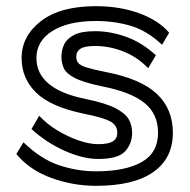

<svg xmlns="http://www.w3.org/2000/svg" viewBox="-20 -590 617 622"><path d="M505 -445Q456 -491 403 -506.5Q350 -522 291 -522Q201 -522 149.5 -489.5Q98 -457 98 -402Q98 -301 259 -269Q322 -256 354 -239.5Q386 -223 397 -203.5Q408 -184 408 -160Q408 -124 385 -99.5Q362 -75 298 -75Q249 -75 189.5 -101.5Q130 -128 82 -172L107 -215Q132 -188 166 -167.5Q200 -147 235 -135Q270 -123 298 -123Q331 -123 345.5 -132Q360 -141 360 -160Q360 -184 337.5 -196.5Q315 -209 250 -222Q144 -244 97 -290Q50 -336 50 -402Q50 -473 112.5 -521.5Q175 -570 291 -570Q368 -570 431 -547Q494 -524 528 -484ZM460 -369Q427 -404 381.5 -422.5Q336 -441 288 -441Q254 -441 240.5 -432Q227 -423 227 -406Q227 -394 233.5 -386Q240 -378 260.5 -371.5Q281 -365 321 -357Q436 -335 488 -286Q540 -237 540 -160Q540 -77 476.5 -32.5Q413 12 291 12Q217 12 146.5 -13.5Q76 -39 33 -91L56 -129Q113 -74 172 -54.5Q231 -35 291 -35Q386 -35 439 -65Q492 -95 492 -160Q492 -221 448 -256.5Q404 -292 312 -310Q249 -323 221 -338Q193 -353 186 -370.5Q179 -388 179 -406Q179 -428 188 -446.5Q197 -465 220.5 -477Q244 -489 288 -489Q337 -489 388 -471Q439 -453 485 -411Z"/></svg>

Font: Train One
Style: Regular
Weight: 400
Designer: Fontworks Inc.
Foundry: Fontworks Inc.
Version: Version 1.100